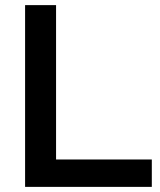

<svg xmlns="http://www.w3.org/2000/svg" viewBox="-20 -730 625 750"><path d="M78 0V-710H199V-107H573V0Z"/></svg>

Font: Rising Sun SemiBold
Style: Regular
Weight: 600
Designer: Matt McInerney, Pablo Impallari, Rodrigo Fuenzalida (Raleway font), Stephen Hutchings (Greek), Cristiano Sobral (main ch
Foundry: The Rising Sun Project Authors
Version: Version 4.327; ttfautohint (v1.8.4.7-5d5b-dirty)